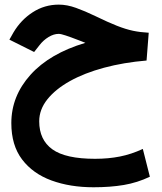

<svg xmlns="http://www.w3.org/2000/svg" viewBox="-20 -476 698 827"><path d="M347.7 -291.5Q340.3 -294.4 333.7 -297.1Q327.1 -299.8 316.4 -303.7Q283.7 -316.4 262.9 -323.2Q242.2 -330.1 232.9 -330.1Q211.4 -330.1 189 -316.4Q166.5 -302.7 150.4 -281.7L127 -252L20.5 -305.2L38.1 -336.4Q70.3 -390.6 121.1 -423.3Q171.9 -456.1 233.4 -456.1Q268.6 -456.1 307.4 -442.1Q346.2 -428.2 389.6 -407.2Q445.8 -379.9 483.6 -365Q521.5 -350.1 552.7 -343.5Q584 -336.9 620.6 -335L611.3 -215.3Q512.7 -207 428.2 -184.3Q343.8 -161.6 281.2 -126.7Q218.8 -91.8 183.8 -47.9Q148.9 -3.9 148.9 46.4Q148.9 126.5 205.6 167.2Q262.2 208 389.6 208Q447.3 208 496.3 198.2Q545.4 188.5 595.2 165.5L625.5 285.2Q571.3 311 513.2 320.8Q455.1 330.6 382.8 330.6Q281.7 330.6 201.7 301.3Q121.6 272 75.2 210.9Q28.8 149.9 28.8 54.2Q28.8 -62 111.3 -153.8Q193.8 -245.6 347.7 -291.5Z"/></svg>

Font: Vazir FD
Style: Bold-FD
Weight: 700
Designer: Saber Rastikerdar
Foundry: Saber Rastikerdar
Version: Version 30.1.0